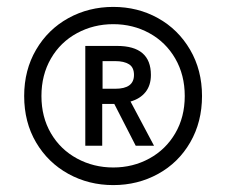

<svg xmlns="http://www.w3.org/2000/svg" viewBox="-20 -726 656 556"><path d="M50 -448Q50 -523 84.5 -582Q119 -641 178 -673.5Q237 -706 308 -706Q379 -706 437.5 -673.5Q496 -641 530.5 -582Q565 -523 565 -448Q565 -373 531 -314Q497 -255 438 -222.5Q379 -190 308 -190Q237 -190 178 -222.5Q119 -255 84.5 -313.5Q50 -372 50 -448ZM515 -448Q515 -509 487.5 -556.5Q460 -604 412.5 -630Q365 -656 308 -656Q251 -656 203 -630Q155 -604 127.5 -556.5Q100 -509 100 -448Q100 -387 127.5 -340Q155 -293 203 -267Q251 -241 308 -241Q365 -241 412.5 -267Q460 -293 487.5 -340Q515 -387 515 -448ZM227 -593H319Q417 -593 417 -509Q417 -479 401.5 -459.5Q386 -440 358 -432L426 -304H373L311 -425H276V-304H227ZM368 -509Q368 -531 353.5 -540Q339 -549 314 -549H277V-469H314Q368 -469 368 -509Z"/></svg>

Font: Hanken Grotesk SemiBold
Style: Italic
Weight: 600
Italic angle: -8°
Designer: Alfredo Marco Pradil
Foundry: Hanken Design Co.
Version: Version 3.014